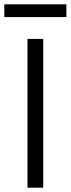

<svg xmlns="http://www.w3.org/2000/svg" viewBox="-39 -868 327 888"><path d="M-19 -848V-789H268V-848ZM88 0H161V-688H88Z"/></svg>

Font: MV Cash Light
Style: Regular
Weight: 300
Designer: Rodrigo Fuenzalida
Foundry: fragTYPE
Version: Version 1.100;Glyphs 3.1.2 (3151)